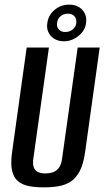

<svg xmlns="http://www.w3.org/2000/svg" viewBox="-20 -796 450 828"><path d="M169 12Q135 12 107 7Q79 2 59.5 -13Q40 -28 32.5 -58Q25 -88 32 -139L95 -591H191L124 -114Q120 -87 126.5 -72.5Q133 -58 146.5 -53Q160 -48 177 -48Q193 -48 208 -53Q223 -58 234 -72.5Q245 -87 248 -114L315 -591H410L347 -140Q340 -89 324 -58.5Q308 -28 285 -13Q262 2 232.5 7Q203 12 169 12ZM256 -618Q220 -618 199.5 -641Q179 -664 184 -696Q188 -730 215 -753Q242 -776 278 -776Q315 -776 335.5 -753Q356 -730 351 -696Q347 -664 318.5 -641Q290 -618 256 -618ZM262 -658Q280 -658 293.5 -669Q307 -680 309 -696Q311 -715 301 -726Q291 -737 273 -737Q254 -737 241 -726Q228 -715 226 -696Q224 -680 233.5 -669Q243 -658 262 -658Z"/></svg>

Font: Alumni Sans SemiBold
Style: Italic
Weight: 600
Italic angle: -8°
Version: Version 1.016